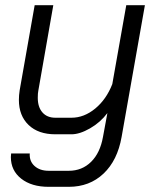

<svg xmlns="http://www.w3.org/2000/svg" viewBox="-20 -519 612 742"><path d="M22 88 23 74H95Q93 104 113.5 122.5Q134 141 168 141H246Q297 141 332 106.5Q367 72 378 10L395 -82Q368 -46 328 -23Q288 0 256 0H194Q128 0 90.5 -36Q53 -72 53 -133Q53 -151 56 -170L114 -499H186L128 -168Q126 -159 126 -141Q126 -105 144 -84.5Q162 -64 194 -64H256Q305 -64 348 -99.5Q391 -135 414 -194L468 -499H540L450 10Q434 101 380 152Q326 203 246 203H168Q102 203 62 171.5Q22 140 22 88Z"/></svg>

Font: Bai Jamjuree
Style: Italic
Weight: 400
Italic angle: -10°
Version: Version 1.000; ttfautohint (v1.6)